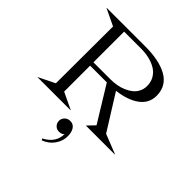

<svg xmlns="http://www.w3.org/2000/svg" viewBox="-255 -887 1372 1372"><g transform="rotate(45 431.5 -201.0)"><path d="M582 -55.2 417 -324.2H248V-62L374 -2V0H40V-1L164.1 -62L166 -638.2L40 -698.2V-700.2H430.2Q498 -700.2 552.7 -689.5Q607.4 -678.7 649.4 -656.2Q691.4 -633.8 714.1 -596.4Q736.8 -559.1 736.8 -508.8Q736.8 -432.6 674.8 -386.7Q612.8 -340.8 505.9 -328.1L672.9 -61L821.8 -2V0H530.8V-2ZM248 -357.9H419.9Q452.1 -357.9 482.9 -363.3Q513.7 -368.7 542 -380.9Q570.3 -393.1 591.8 -410.2Q613.3 -427.2 626.2 -452.9Q639.2 -478.5 639.2 -508.8Q639.2 -549.3 621.1 -580.6Q603 -611.8 572 -630.6Q541 -649.4 502.4 -658.7Q463.9 -668 419.9 -668H248ZM369.1 111.8Q369.1 88.4 386 71.8Q402.8 55.2 428.2 55.2Q459 55.2 475.6 80.1Q492.2 105 492.2 146Q492.2 193.8 462.6 236.1Q433.1 278.3 380.9 297.9L374 285.2Q464.8 238.8 464.8 149.9Q454.6 167 422.9 167Q400.4 167 384.8 150.9Q369.1 134.8 369.1 111.8Z"/></g></svg>

Font: Messapia
Style: Regular
Weight: 400
Designer: Luca Marsano
Foundry: Collletttivo
Version: Version 1.000;FEAKit 1.0